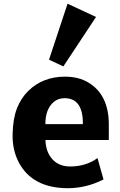

<svg xmlns="http://www.w3.org/2000/svg" viewBox="-20 -994 642 1027"><path d="M423.3 -330.1Q424.8 -468.8 325.2 -468.8Q292 -468.8 268.1 -449.2Q222.7 -411.6 222.7 -330.1ZM501.5 -148.4 533.7 -34.2Q442.9 12.2 343.8 12.7Q153.3 12.7 80.1 -126Q45.4 -192.9 47.4 -276.4Q49.3 -359.9 70.8 -414.6Q92.3 -469.2 129.9 -506.3Q208 -584 328.1 -584Q400.9 -584 454.1 -551.8Q563 -485.4 562 -325.2V-245.1H223.1Q225.1 -180.7 260.7 -141.6Q296.4 -103 356.9 -103.5Q440.4 -104 501.5 -148.4ZM318.8 -638.7 242.2 -674.8 341.3 -974.1 493.7 -903.3Z"/></svg>

Font: Nobile-bold
Style: Bold
Weight: 700
Version: Version 1.000;PS 001.000;hotconv 1.0.38